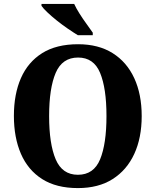

<svg xmlns="http://www.w3.org/2000/svg" viewBox="-20 -951 795 981"><path d="M378 10Q268 10 195.5 -36Q123 -82 87 -165Q51 -248 51 -359Q51 -470 87 -552Q123 -634 195.5 -679.5Q268 -725 379 -725Q483 -725 555.5 -679.5Q628 -634 666 -551.5Q704 -469 704 -358Q704 -247 666 -164.5Q628 -82 555.5 -36Q483 10 378 10ZM378 -58Q459 -58 491.5 -137Q524 -216 524 -358Q524 -500 491.5 -578.5Q459 -657 379 -657Q298 -657 264.5 -578.5Q231 -500 231 -358Q231 -216 264.5 -137Q298 -58 378 -58ZM378 -771Q355 -785 326.5 -804.5Q298 -824 270.5 -846Q243 -868 222 -888Q201 -908 192 -921V-931H359Q369 -909 386 -882Q403 -855 422 -829Q441 -803 454 -784V-771Z"/></svg>

Font: Noto Serif SemiCondensed ExtraBold
Style: Regular
Weight: 800
Width: 4
Designer: Monotype Design Team
Foundry: Monotype Imaging Inc.
Version: Version 2.015